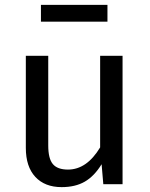

<svg xmlns="http://www.w3.org/2000/svg" viewBox="-20 -756 615 788"><path d="M483 0H404L397 -82Q367 -33 328 -10.5Q289 12 233 12Q164 12 125 -30Q86 -72 86 -149V-527H178V-159Q178 -105 197 -82.5Q216 -60 259 -60Q336 -60 391 -151V-527H483ZM148 -667V-736H421V-667Z"/></svg>

Font: Statis Sans
Style: Regular
Weight: 400
Designer: bBox Type GmbH
Foundry: bBox Type GmbH
Version: Version 1.000